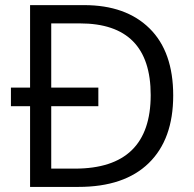

<svg xmlns="http://www.w3.org/2000/svg" viewBox="-20 -734 762 754"><path d="M571.8 -360.8Q571.8 -642.1 293.9 -642.1H181.2V-390.1H366.2V-316.9H181.2V-71.8H273.9Q571.8 -71.8 571.8 -360.8ZM288.1 0H98.1V-316.9H22.9V-390.1H98.1V-713.9H310.1Q474.6 -713.9 567.4 -622.3Q660.2 -530.8 660.2 -358.9Q660.2 -187 564.2 -93.5Q468.3 0 288.1 0Z"/></svg>

Font: OpenSans
Style: Regular
Weight: 400
Foundry: Ascender Corporation
Version: Version 1.10